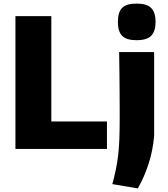

<svg xmlns="http://www.w3.org/2000/svg" viewBox="-20 -830 935 1070"><path d="M741 -606Q685 -606 661 -630Q637 -654 637 -708Q637 -762 660.5 -786Q684 -810 741 -810Q799 -810 823 -785Q847 -760 847 -708Q847 -656 823 -631Q799 -606 741 -606ZM606 196Q617 156 625 118Q633 80 638 39Q643 -2 645 -51Q647 -100 647 -163Q647 -179 647 -222Q647 -265 646.5 -319Q646 -373 645.5 -432Q645 -491 644 -540H839V-72Q832 8 808.5 81.5Q785 155 748 220ZM66 -740H266V-153H576V0H66Z"/></svg>

Font: Encode Sans Normal
Style: ExtraBold
Weight: 800
Designer: Pablo Impallari, Andres Torresi
Foundry: Pablo Impallari, Andres Torresi
Version: Version 1.000; ttfautohint (v1.00) -l 8 -r 50 -G 200 -x 14 -